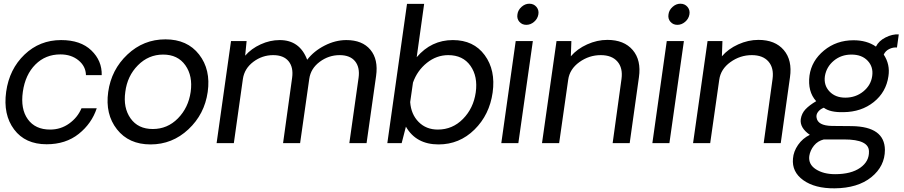

<svg xmlns="http://www.w3.org/2000/svg" viewBox="-20 -771 4869 1034"><path d="M231 5.9Q115.7 5.9 55.9 -74Q-3.9 -153.8 13.2 -276.9Q30.3 -398.9 112.1 -477.1Q193.8 -555.2 309.1 -555.2Q414.1 -555.2 471.9 -499.5Q529.8 -443.8 527.8 -366.2H442.9Q441.9 -414.1 402.8 -446Q363.8 -478 305.2 -478Q225.1 -478 170.7 -423.6Q116.2 -369.1 103 -276.9Q89.8 -184.1 129.9 -128.7Q169.9 -73.2 250 -73.2Q307.1 -73.2 352.5 -105.7Q397.9 -138.2 418.9 -188H501Q474.1 -106 404.1 -50Q334 5.9 231 5.9Z M994.6 -74.5Q907.7 6.8 790.8 6.8Q673.8 6.8 609.9 -74.5Q545.9 -155.8 562.7 -275.9Q579.6 -396 666.3 -477.5Q752.9 -559.1 870.8 -559.1Q988.8 -559.1 1052.2 -477.5Q1115.7 -396 1098.6 -275.9Q1081.5 -155.8 994.6 -74.5ZM1006.8 -275.9Q1019 -361.8 978.3 -419.4Q937.5 -477.1 858.6 -477.1Q779.8 -477.1 722.7 -419.4Q665.5 -361.8 654.8 -275.9Q642.6 -190.9 683.1 -133.5Q723.6 -76.2 802.7 -76.2Q881.8 -76.2 938.2 -133.5Q994.6 -190.9 1006.8 -275.9Z M1845.2 -555.2Q1931.2 -555.2 1974.6 -503.2Q2018.1 -451.2 2005.4 -361.8L1954.1 0H1861.3L1911.1 -352.1Q1918.9 -408.2 1892.1 -441.2Q1865.2 -474.1 1809.1 -474.1Q1750 -474.1 1701.7 -438Q1653.3 -401.9 1645.5 -346.2L1596.2 0H1504.4L1553.2 -352.1Q1561 -408.2 1534.2 -441.2Q1507.3 -474.1 1451.2 -474.1Q1392.1 -474.1 1344.2 -438Q1296.4 -401.9 1288.1 -346.2L1239.3 0H1146.5L1224.1 -549.8H1308.1L1300.3 -471.2Q1333.5 -509.3 1383.8 -532.2Q1434.1 -555.2 1486.3 -555.2Q1594.2 -555.2 1634.3 -449.2Q1670.4 -496.1 1728.3 -525.6Q1786.1 -555.2 1845.2 -555.2Z M2418.9 -555.2Q2530.8 -555.2 2590.3 -474.1Q2649.9 -393.1 2633.1 -272.9Q2616.2 -152.8 2535.2 -73Q2454.1 6.8 2341.8 6.8Q2220.7 6.8 2166 -88.9L2143.1 0H2065.9L2171.9 -750H2264.2L2224.1 -462.9Q2302.7 -555.2 2418.9 -555.2ZM2337.9 -73.2Q2417 -73.2 2473.4 -130.6Q2529.8 -188 2542 -272.9Q2554.2 -358.9 2513.7 -416.5Q2473.1 -474.1 2394 -474.1Q2331.1 -474.1 2279.1 -432.6Q2227.1 -391.1 2204.1 -326.2L2189 -221.2Q2193.8 -155.3 2234.4 -114.3Q2274.9 -73.2 2337.9 -73.2Z M2766.6 -693.8Q2769.5 -716.8 2788.6 -733.9Q2807.6 -751 2830.6 -751Q2854.5 -751 2868.9 -733.9Q2883.3 -716.8 2879.4 -693.8Q2875.5 -669.9 2856.4 -653.6Q2837.4 -637.2 2814.5 -637.2Q2791.5 -637.2 2777.1 -653.6Q2762.7 -669.9 2766.6 -693.8ZM2757.3 -549.8H2849.6L2771.5 0H2679.7Z M3251 -556.2Q3340.8 -556.2 3387.5 -501.5Q3434.1 -446.8 3420.9 -355L3371.1 0H3279.3L3327.1 -346.2Q3335 -405.3 3304.9 -439.7Q3274.9 -474.1 3215.3 -474.1Q3152.3 -474.1 3100.1 -436.5Q3047.9 -398.9 3040 -341.8L2991.2 0H2898.9L2977.1 -549.8H3057.1L3054.2 -467.8Q3088.4 -507.8 3142.1 -532Q3195.8 -556.2 3251 -556.2Z M3580.1 -693.8Q3583 -716.8 3602.1 -733.9Q3621.1 -751 3644 -751Q3668 -751 3682.4 -733.9Q3696.8 -716.8 3692.9 -693.8Q3689 -669.9 3669.9 -653.6Q3650.9 -637.2 3627.9 -637.2Q3605 -637.2 3590.6 -653.6Q3576.2 -669.9 3580.1 -693.8ZM3570.8 -549.8H3663.1L3585 0H3493.2Z M4064.5 -556.2Q4154.3 -556.2 4200.9 -501.5Q4247.6 -446.8 4234.4 -355L4184.6 0H4092.8L4140.6 -346.2Q4148.4 -405.3 4118.4 -439.7Q4088.4 -474.1 4028.8 -474.1Q3965.8 -474.1 3913.6 -436.5Q3861.3 -398.9 3853.5 -341.8L3804.7 0H3712.4L3790.5 -549.8H3870.6L3867.7 -467.8Q3901.9 -507.8 3955.6 -532Q4009.3 -556.2 4064.5 -556.2Z M4474.6 243.2Q4368.7 244.1 4306.2 199.5Q4243.7 154.8 4250.5 83Q4253.4 44.9 4277.8 9.5Q4302.2 -25.9 4341.3 -44.9Q4286.1 -83 4292.5 -129.9Q4297.4 -160.6 4317.9 -182.4Q4338.4 -204.1 4375.5 -226.1Q4328.6 -277.8 4339.4 -363.8Q4350.6 -443.8 4417.5 -499Q4484.4 -554.2 4576.7 -554.2Q4648.4 -554.2 4697.3 -520Q4712.4 -550.8 4749 -569.3Q4785.6 -587.9 4820.3 -585.9L4810.5 -515.1Q4789.6 -517.1 4769 -507.1Q4748.5 -497.1 4739.3 -477.1Q4774.4 -423.8 4764.6 -360.8Q4752.4 -274.9 4685.5 -221.4Q4618.7 -168 4522.5 -167Q4450.7 -165 4416.5 -190.9Q4396.5 -183.1 4385.5 -168.5Q4374.5 -153.8 4377.4 -138.2Q4383.3 -94.2 4460.4 -92.8L4568.4 -91.8Q4744.1 -88.9 4745.6 36.1Q4745.6 124 4672.6 183.1Q4599.6 242.2 4474.6 243.2ZM4677.2 -361.8Q4684.1 -410.6 4652.8 -443.8Q4621.6 -477.1 4565.4 -477.1Q4510.3 -477.1 4470.5 -444.1Q4430.7 -411.1 4422.4 -360.8Q4415.5 -312 4447 -278.6Q4478.5 -245.1 4532.2 -245.1Q4588.4 -245.1 4629.4 -278.6Q4670.4 -312 4677.2 -361.8ZM4659.7 43.9Q4658.7 -20 4526.4 -20H4416.5Q4384.3 -12.2 4363.8 12.9Q4343.3 38.1 4338.4 68.8Q4332.5 113.8 4373.5 140.4Q4414.6 167 4477.5 167Q4563.5 167 4612.5 132.6Q4661.6 98.1 4659.7 43.9Z"/></svg>

Font: Oakes Grotesk
Style: Italic
Weight: 400
Designer: Samuel Oakes
Foundry: Samuel Oakes
Version: Version 1.0 | wf-rip DC20170320